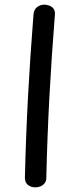

<svg xmlns="http://www.w3.org/2000/svg" viewBox="-20 -791 348 825"><path d="M124 -729Q126 -751 140 -761Q154 -771 170 -771Q182 -771 193 -766.5Q204 -762 210.5 -753Q217 -744 216 -729Q202 -554 192.5 -378.5Q183 -203 179 -27Q179 -13 172 -4Q165 5 154.5 9.5Q144 14 132 14Q114 14 100.5 4Q87 -6 87 -27Q91 -203 100.5 -378.5Q110 -554 124 -729Z"/></svg>

Font: Playpen Sans
Style: Regular
Weight: 400
Designer: Laura Meseguer, Veronika Burian, José Scaglione, Kostas Bartsokas, Vera Evstafieva, Tom Grace, Yorlmar Campos
Foundry: TypeTogether
Version: Version 2.000